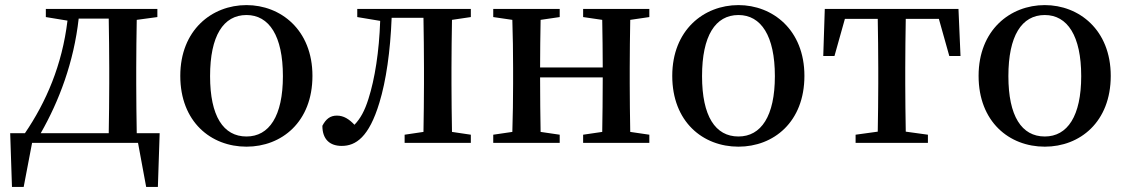

<svg xmlns="http://www.w3.org/2000/svg" viewBox="-20 -561 4428 754"><path d="M140 -38C212 -164 270 -317 289 -488H407C408 -432 409 -350 409 -294V-232C409 -176 408 -94 407 -38ZM517 -38C516 -94 515 -176 515 -232V-294C515 -349 516 -427 517 -483L598 -494V-526H160V-494L245 -480C224 -305 161 -160 78 -38H20L27 173H73L106 0H522L554 173H600L607 -38Z M948 15C1086 15 1207 -82 1207 -263C1207 -444 1082 -541 948 -541C812 -541 688 -443 688 -263C688 -83 808 15 948 15ZM948 -25C857 -25 805 -105 805 -262C805 -420 857 -502 948 -502C1037 -502 1091 -420 1091 -262C1091 -105 1037 -25 948 -25Z M1829 -494V-526H1383V-494L1473 -479C1469 -359 1452 -251 1427 -173C1412 -125 1395 -95 1372 -71C1351 -93 1330 -107 1303 -107C1277 -107 1260 -94 1246 -67C1246 -13 1276 12 1322 12C1377 12 1429 -22 1470 -158C1496 -243 1513 -360 1518 -491H1643C1644 -435 1645 -351 1645 -294V-232C1645 -178 1644 -99 1643 -43L1569 -32V0H1829V-32L1755 -43C1754 -99 1753 -178 1753 -232V-294C1753 -349 1754 -427 1755 -483Z M2530 -494V-526H2270V-494L2345 -483C2346 -429 2347 -353 2347 -296H2101C2101 -353 2102 -429 2103 -483L2178 -494V-526H1917V-494L1992 -483C1994 -427 1995 -349 1995 -294V-232C1995 -178 1994 -99 1992 -43L1917 -32V0H2178V-32L2103 -43C2102 -99 2101 -180 2101 -257H2347C2347 -180 2346 -99 2345 -43L2270 -32V0H2530V-32L2455 -43C2454 -99 2453 -178 2453 -232V-294C2453 -349 2454 -427 2455 -483Z M2880 15C3018 15 3139 -82 3139 -263C3139 -444 3014 -541 2880 -541C2744 -541 2620 -443 2620 -263C2620 -83 2740 15 2880 15ZM2880 -25C2789 -25 2737 -105 2737 -262C2737 -420 2789 -502 2880 -502C2969 -502 3023 -420 3023 -262C3023 -105 2969 -25 2880 -25Z M3667 -487 3708 -341H3752L3744 -526H3219L3213 -341H3257L3298 -487H3427C3428 -431 3429 -350 3429 -294V-232C3429 -178 3428 -100 3427 -44L3340 -32V0H3624V-32L3537 -44C3536 -100 3535 -178 3535 -232V-294C3535 -350 3536 -431 3537 -487Z M4083 15C4221 15 4342 -82 4342 -263C4342 -444 4217 -541 4083 -541C3947 -541 3823 -443 3823 -263C3823 -83 3943 15 4083 15ZM4083 -25C3992 -25 3940 -105 3940 -262C3940 -420 3992 -502 4083 -502C4172 -502 4226 -420 4226 -262C4226 -105 4172 -25 4083 -25Z"/></svg>

Font: Source Han Serif CN SemiBold
Style: Regular
Weight: 600
Designer: Ryoko NISHIZUKA 西塚涼子 (kana & ideographs); Frank Grießhammer (Latin, Greek & Cyrillic); Wenlong ZHANG 张文龙 (bopomofo); San
Foundry: Adobe Systems Incorporated
Version: Version 1.000;PS 1;hotconv 16.6.53;makeotf.lib2.5.65590